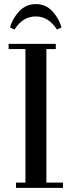

<svg xmlns="http://www.w3.org/2000/svg" viewBox="-20 -916 347 936"><path d="M22 -676.8V-702.1H252V-676.8H206.1V-25.9H287.1V0H58.1V-25.9H104V-676.8ZM28.8 -782.2Q41.5 -827.1 74.2 -861.6Q106.9 -896 154.8 -896Q202.6 -896 234.9 -861.6Q267.1 -827.1 279.8 -782.2L257.8 -772Q216.3 -835.9 154.8 -835.9Q90.3 -835.9 50.8 -772Z"/></svg>

Font: Dehuti
Style: Bold
Weight: 700
Version: Version 1.2